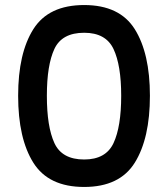

<svg xmlns="http://www.w3.org/2000/svg" viewBox="-20 -734 666 762"><path d="M314 8Q455 8 515 -88.5Q575 -185 575 -354Q575 -522 515 -618Q455 -714 314 -714Q173 -714 112.5 -618.5Q52 -523 52 -354Q52 -184 112.5 -88Q173 8 314 8ZM314 -101Q226 -101 196 -166Q166 -231 166 -354Q166 -476 196 -540Q226 -604 314 -604Q400 -604 430.5 -539.5Q461 -475 461 -354Q461 -231 430.5 -166Q400 -101 314 -101Z"/></svg>

Font: Ulagadi Sans Medium
Style: Regular
Weight: 500
Designer: Ninad Kale (Devanagari), Jonny Pinhorn (Latin)
Foundry: Indian Type Foundry
Version: Version 3.01;March 29, 2020;FontCreator 12.0.0.2522 64-bit; 